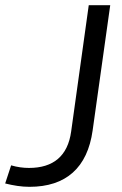

<svg xmlns="http://www.w3.org/2000/svg" viewBox="-73 -712 472 742"><path d="M41 10C182 10 265 -64 285 -208L353 -692H270L202 -204C189 -109 133 -63 39 -63C17 -63 -6 -66 -30 -73L-53 -3C-21 5 10 10 41 10Z"/></svg>

Font: Cantarell
Style: Oblique
Weight: 400
Italic angle: -8°
Designer: Dave Crossland
Version: Version 0.024